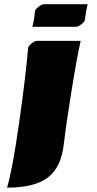

<svg xmlns="http://www.w3.org/2000/svg" viewBox="-20 -677 456 903"><path d="M154.8 -484.9H359.4Q341.8 -408.2 315.9 -247.1Q290 -85.9 280.3 -0.5Q268.1 109.9 205.3 157.7Q142.6 205.6 13.2 205.6Q39.1 117.7 69.8 -98.6Q100.6 -314.9 112.3 -452.6Q112.3 -459 127.9 -471.9Q143.6 -484.9 154.8 -484.9ZM336.4 -550.8H132.3Q141.6 -588.4 144.5 -624.5Q144.5 -631.3 160.2 -644.3Q175.8 -657.2 187 -657.2H392.1Q385.7 -634.3 378.9 -583Q378.9 -576.2 363.5 -563.5Q348.1 -550.8 336.4 -550.8Z"/></svg>

Font: Emblema One
Style: Regular
Weight: 400
Designer: Riccardo De Franceschi
Foundry: Riccardo De Franceschi
Version: Version 1.003